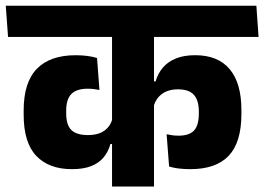

<svg xmlns="http://www.w3.org/2000/svg" viewBox="-44 -661 935 680"><path d="M-15.5 -530.3H871.7L864 -640.8H-23.6ZM39.8 -255Q39.8 -155.8 84.5 -108.9Q129.2 -61.9 211 -61.9Q250.8 -61.9 278.3 -72.5Q305.8 -83.1 322.6 -103.1Q339.4 -123.1 347.1 -151.1H362.4L355.3 -244.7Q348.7 -215.4 326.8 -199Q304.9 -182.6 267.3 -182.6Q227.5 -182.6 209 -200.3Q190.4 -218 190.4 -259.8V-268.8Q190.4 -309.4 208.8 -328.1Q227.2 -346.8 266.3 -346.8Q278.1 -346.8 288.1 -345.6Q298 -344.4 308.2 -342.4L299.7 -455.7Q284.1 -460.4 265.2 -462.9Q246.3 -465.4 223.9 -465.4Q133.3 -465.4 86.6 -417.4Q39.8 -369.5 39.8 -269.8ZM811 -271.1Q811 -366.8 769.4 -416.1Q727.9 -465.5 647.1 -465.5Q607.7 -465.5 579.6 -454.2Q551.4 -442.9 533.4 -422.2Q515.4 -401.6 507.1 -372.7H491.8L498.9 -279.6Q506.2 -310.5 528.6 -327.5Q551 -344.6 586.2 -344.6Q625.2 -344.6 642.7 -325.2Q660.2 -305.7 660.2 -265.8V-258.5Q660.2 -217.3 643.3 -198.9Q626.4 -180.5 588.3 -180.5Q576.7 -180.5 566.5 -181.9Q556.4 -183.3 546.1 -185.5L554.9 -71.3Q569.4 -66.7 588.3 -64.3Q607.2 -61.9 630.1 -61.9Q721.3 -61.9 766.2 -109.5Q811 -157.1 811 -257.6ZM501.4 -568.3H352.8V-0.3H501.4Z"/></svg>

Font: Anek Devanagari Medium
Style: Regular
Weight: 500
Designer: Kailash Malviya (Devanagari) & Yesha Goshar (Latin)
Foundry: Ek Type
Version: Version 1.003